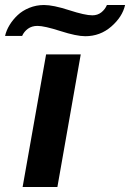

<svg xmlns="http://www.w3.org/2000/svg" viewBox="-65 -743 517 763"><path d="M-44.9 -600.1Q-40 -622.1 -27.1 -643.3Q-14.2 -664.6 4.9 -682.6Q23.9 -700.7 51.5 -711.9Q79.1 -723.1 109.9 -723.1Q146.5 -723.1 209.7 -702.6Q272.9 -682.1 301.8 -682.1Q322.8 -682.1 337.6 -693.8Q352.5 -705.6 359.9 -723.1H432.1Q421.4 -675.8 377.2 -637.5Q333 -599.1 273.9 -599.1Q238.8 -599.1 175 -619.6Q111.3 -640.1 84 -640.1Q61.5 -640.1 45.9 -628.7Q30.3 -617.2 22.9 -600.1ZM24.9 0 118.2 -526.9H255.9L163.1 0Z"/></svg>

Font: Archivo Expanded SemiBold
Style: Italic
Weight: 600
Width: 7
Italic angle: -10°
Designer: Hector Gatti
Foundry: Omnibus-Type
Version: Version 2.001